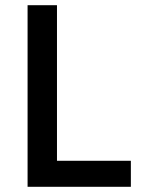

<svg xmlns="http://www.w3.org/2000/svg" viewBox="-20 -718 553 738"><path d="M483 0V-100H199V-698H86V0Z"/></svg>

Font: IBM Plex Thai Looped Medium
Style: Regular
Weight: 500
Designer: Mike Abbink, Paul van der Laan, Pieter van Rosmalen, Ben Mitchell, Mark Frömberg
Foundry: Bold Monday
Version: Version 1.0